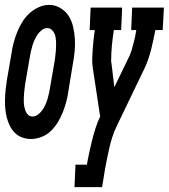

<svg xmlns="http://www.w3.org/2000/svg" viewBox="-36 -561 691 786"><path d="M91 8Q72 8 54.5 1.5Q37 -5 24.5 -17.5Q12 -30 4 -46.5Q-4 -63 -8.5 -81Q-13 -99 -14.5 -117.5Q-16 -136 -15.5 -155Q-15 -174 -13 -193.5Q-11 -213 -8 -232L11 -342Q14 -364 19.5 -385Q25 -406 33.5 -427.5Q42 -449 54 -469Q66 -489 83 -505Q100 -521 121.5 -531Q143 -541 165 -541Q190 -541 211.5 -528Q233 -515 245.5 -495Q258 -475 263.5 -450.5Q269 -426 270.5 -400.5Q272 -375 269.5 -349.5Q267 -324 262 -298L244 -188Q241 -166 235.5 -145Q230 -124 221.5 -102.5Q213 -81 201 -61Q189 -41 172.5 -25Q156 -9 134 -0.5Q112 8 91 8ZM97 -84Q109 -84 119.5 -92Q130 -100 137.5 -110.5Q145 -121 150 -132.5Q155 -144 158.5 -155.5Q162 -167 164.5 -179Q167 -191 169 -203L188 -313Q189 -323 190.5 -332.5Q192 -342 192.5 -351.5Q193 -361 193.5 -371Q194 -381 193.5 -390.5Q193 -400 191.5 -409Q190 -418 185.5 -426.5Q181 -435 174 -440.5Q167 -446 157 -446Q145 -446 134.5 -437.5Q124 -429 117 -418.5Q110 -408 105 -396.5Q100 -385 96.5 -373.5Q93 -362 90.5 -350.5Q88 -339 86 -327L67 -217Q66 -207 64.5 -197.5Q63 -188 62.5 -178.5Q62 -169 61.5 -159.5Q61 -150 61.5 -140.5Q62 -131 64 -122Q66 -113 69.5 -104.5Q73 -96 80 -90Q87 -84 97 -84ZM269 205 273 113H320V112Q324 88 329.5 63Q335 38 341 13.5Q347 -11 355 -36Q363 -61 374 -84L344 -282Q341 -301 341.5 -320.5Q342 -340 343.5 -359.5Q345 -379 347 -398.5Q349 -418 352 -438H331L335 -530H464L460 -438H430Q425 -406 422 -374Q419 -342 419 -311Q419 -309 419 -307.5Q419 -306 420 -305L432 -204L493 -330Q499 -343 503 -356.5Q507 -370 510.5 -383.5Q514 -397 517 -410.5Q520 -424 522 -438H501L505 -530H635L630 -438H600Q596 -418 592 -398.5Q588 -379 583 -359.5Q578 -340 571.5 -320.5Q565 -301 556 -282L441 -43Q431 -22 424 -0.5Q417 21 412 43Q407 65 402.5 87Q398 109 394 131L382 205Z"/></svg>

Font: Iosevka Curly Slab SmBdExObl
Style: Regular
Weight: 600
Width: 7
Italic angle: -9°
Monospace: yes
Designer: Belleve Invis
Foundry: Belleve Invis
Version: Version 11.1.0; ttfautohint (v1.8.3)